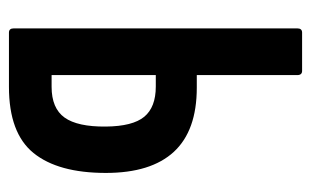

<svg xmlns="http://www.w3.org/2000/svg" viewBox="-153 -542 695 429"><g transform="rotate(90 194.5 -327.5)"><path d="M52.8 0Q43.4 0 43.4 -10.9V-644.1Q43.4 -655 52.8 -655H138.4Q147.8 -655 147.8 -644.1V-419.7H175.9Q271.9 -419.7 319.2 -368.5Q366.4 -317.3 366.4 -216.6Q366.4 -109.9 321.9 -54.9Q277.3 0 174.2 0ZM147.8 -95.3H174Q221.9 -95.3 242.7 -124.3Q263.4 -153.3 262.8 -216.6Q262.2 -276.5 240.9 -302.3Q219.5 -328.1 173.4 -328.1H147.8Z"/></g></svg>

Font: Sofia Sans Extra Condensed
Style: Regular
Weight: 400
Designer: Botio Nikoltchev, Ani Petrova
Foundry: lettersoup
Version: Version 4.101